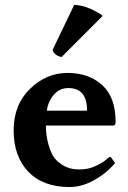

<svg xmlns="http://www.w3.org/2000/svg" viewBox="-20 -742 516 774"><path d="M388 -683Q392 -680 392 -678Q392 -676 391 -675L228 -512Q198 -519 192 -541L279 -722Q327 -722 388 -683ZM331 -296Q331 -387 256 -387Q219 -387 196 -359Q173 -331 169 -296ZM437 -236H165Q165 -178 187 -127Q200 -97 230 -78Q260 -59 297 -59Q336 -58 368 -74Q400 -90 412 -102Q424 -114 428 -107L444 -85Q410 -44 360 -16Q310 12 261 12Q153 12 94 -50Q35 -112 35 -216Q35 -320 101 -384Q167 -448 252 -448Q338 -448 392 -399Q446 -350 446 -251Q446 -236 437 -236Z"/></svg>

Font: Lusitana
Style: Bold
Weight: 700
Designer: Ana Paula Megda
Foundry: Ana Paula Megda
Version: Version 1.001; ttfautohint (v1.4.1)